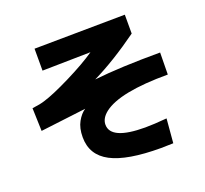

<svg xmlns="http://www.w3.org/2000/svg" viewBox="-143 -963 1286 1205"><g transform="rotate(-20 500.0 -360.0)"><path d="M61.5 -438.5Q116.2 -445.3 145.5 -455.1Q210.9 -474.6 330.6 -534.2Q450.2 -593.8 523.4 -644.5L201.2 -638.7V-785.2L806.6 -792V-666Q638.7 -544.9 493.2 -473.6Q668 -493.2 933.6 -493.2L931.6 -346.7Q608.4 -346.7 500 -261.7Q456.1 -226.6 456.1 -184.6Q456.1 -83 685.5 -83Q742.2 -83 830.1 -90.8L816.4 70.3Q757.8 72.3 734.4 72.3Q508.8 72.3 401.9 16.1Q294.9 -40 294.9 -159.2Q294.9 -220.7 317.9 -261.7Q340.8 -302.7 371.1 -322.3L66.4 -285.2Z"/></g></svg>

Font: GenEi M Gothic v2 Heavy
Style: Regular
Weight: 800
Version: Version 2.0